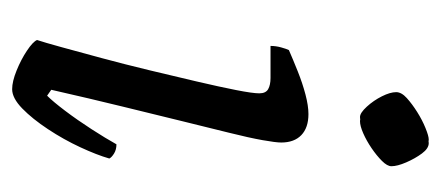

<svg xmlns="http://www.w3.org/2000/svg" viewBox="-230 -514 743 324"><g transform="rotate(90 142.0 -351.5)"><path d="M130 0Q117 0 98.5 -7.5Q80 -15 65 -25Q50 -35 47 -42Q51 -54 59 -83Q67 -112 77.5 -151Q88 -190 98 -231.5Q108 -273 117 -311.5Q126 -350 131.5 -378Q137 -406 137 -417Q137 -428 130 -432Q123 -436 111 -436H57Q57 -445 59.5 -454Q62 -463 64 -467Q80 -474 100 -482Q120 -490 139 -495Q158 -500 172 -500Q195 -500 207.5 -488Q220 -476 220 -454Q220 -445 216 -422.5Q212 -400 203.5 -366Q195 -332 184 -287Q173 -242 159.5 -187Q146 -132 131 -66L141 -59Q151 -69 166.5 -89.5Q182 -110 197.5 -134Q213 -158 223 -176Q232 -176 238.5 -172Q245 -168 247 -164Q241 -143 228 -115Q215 -87 197.5 -60.5Q180 -34 162.5 -17Q145 0 130 0ZM177 -587Q170 -587 159.5 -598.5Q149 -610 142 -624Q135 -638 135 -648Q135 -657 145 -666Q155 -675 168.5 -683.5Q182 -692 195.5 -697.5Q209 -703 215 -703Q223 -703 232 -691.5Q241 -680 247.5 -665Q254 -650 254 -640Q254 -633 244.5 -624Q235 -615 222.5 -606.5Q210 -598 197.5 -592.5Q185 -587 177 -587ZM184 -587Q177 -587 166.5 -598Q156 -609 149 -624Q142 -639 142 -648Q142 -656 151 -665.5Q160 -675 174 -683.5Q188 -692 201.5 -697.5Q215 -703 221 -703Q230 -703 238.5 -691.5Q247 -680 253.5 -665Q260 -650 260 -640Q260 -633 251 -624Q242 -615 229.5 -606.5Q217 -598 204.5 -592.5Q192 -587 184 -587Z"/></g></svg>

Font: Texturina Medium 12pt Light
Style: Italic
Weight: 300
Italic angle: -11°
Version: Version 1.002